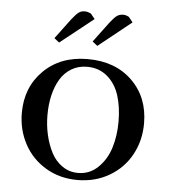

<svg xmlns="http://www.w3.org/2000/svg" viewBox="-48 -675 641 726"><g transform="rotate(5 272.0 -312.0)"><path d="M41 -228Q41 -325.7 105 -388.9Q168.9 -452.1 272 -452.1Q377 -452.1 440.9 -389.6Q504.9 -327.1 504.9 -228Q504.9 -163.6 476.1 -110.1Q447.3 -56.6 393.6 -24.9Q339.8 6.8 272 6.8Q204.6 6.8 151.4 -25.1Q98.1 -57.1 69.6 -110.6Q41 -164.1 41 -228ZM138.2 -228Q138.2 -189.5 146.5 -153.1Q154.8 -116.7 170.4 -86.7Q186 -56.6 212.4 -38.3Q238.8 -20 272 -20Q316.9 -20 348.6 -51.3Q380.4 -82.5 394.3 -127.9Q408.2 -173.3 408.2 -226.1Q408.2 -282.2 394.3 -325.7Q380.4 -369.1 348.9 -396Q317.4 -422.9 272 -422.9Q238.8 -422.9 212.6 -407.2Q186.5 -391.6 170.4 -364.5Q154.3 -337.4 146.2 -302.7Q138.2 -268.1 138.2 -228ZM139.2 -520 196.8 -597.2Q212.4 -616.7 221.7 -623.8Q231 -630.9 245.1 -630.9Q250.5 -630.9 256.6 -629.2Q262.7 -627.4 265.6 -626L269 -624L284.2 -605L158.2 -504.9ZM284.2 -520 341.8 -597.2Q356.9 -616.7 366.9 -623.8Q377 -630.9 391.1 -630.9Q396.5 -630.9 402.1 -629.2Q407.7 -627.4 410.2 -626L413.1 -624L428.2 -605L303.2 -504.9Z"/></g></svg>

Font: Dehuti
Style: Bold
Weight: 700
Version: Version 1.2